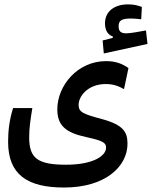

<svg xmlns="http://www.w3.org/2000/svg" viewBox="-20 -673 686 867"><path d="M269 173.8C457.5 173.8 555.7 77.6 555.7 -23.9C555.7 -75.7 538.6 -108.9 439 -135.7C355 -158.2 335 -166.5 335 -199.7C335 -238.8 377.4 -293.5 457.5 -293.5C492.7 -293.5 516.6 -283.7 540 -270.5L560.1 -365.7C533.7 -384.3 503.9 -397 459 -397C330.1 -397 238.8 -286.6 238.8 -179.2C238.8 -106.9 275.9 -74.2 368.2 -54.2C442.4 -38.1 459 -29.3 459 -6.8C459 33.7 395 70.8 278.8 70.8C150.4 70.8 111.8 42 111.8 -52.2C111.8 -96.7 117.2 -129.9 126 -185.1H39.1C22.5 -131.8 16.6 -83 16.6 -32.7C16.6 114.7 102.5 173.8 269 173.8ZM448.7 -431.6 646 -474.6 639.2 -535.6C609.9 -530.3 569.3 -522.5 550.8 -522.5C527.3 -522.5 515.6 -529.8 515.6 -554.7C515.6 -580.1 528.8 -589.4 571.8 -589.4C583 -589.4 602.5 -587.9 617.7 -585.9L620.6 -641.6C604 -647.9 585.9 -653.3 558.6 -653.3C497.6 -653.3 454.1 -622.6 454.1 -567.4C454.1 -536.1 466.8 -516.1 489.3 -508.3V-502L443.4 -490.2Z"/></svg>

Font: Cascadia Mono NF
Style: Regular
Weight: 400
Monospace: yes
Designer: Aaron Bell
Foundry: Saja Typeworks
Version: Version 2404.023